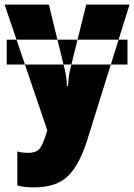

<svg xmlns="http://www.w3.org/2000/svg" viewBox="-20 -573 582 833"><path d="M533 -401V-293H9V-401ZM0 -553 185 -8 182 2Q168 50 153.5 70Q139 90 102 90Q74 90 55 84V232Q85 240 127 240Q224 240 274.5 191Q325 142 359 33L542 -553H354L285 -274Q280 -254 278 -235Q276 -216 275 -200H270Q270 -237 260 -275L192 -553Z"/></svg>

Font: Noto Sans Display SemiCondensed Black
Style: Regular
Weight: 900
Width: 4
Designer: Monotype Design Team
Foundry: Monotype Imaging Inc.
Version: Version 1.900